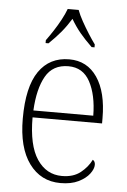

<svg xmlns="http://www.w3.org/2000/svg" viewBox="-55 -806 568 856"><g transform="rotate(5 229.5 -378.0)"><path d="M248 10Q160 10 108 -61Q56 -132 56 -262Q56 -404 104 -473.5Q152 -543 240 -543Q320 -543 365 -477Q410 -411 410 -294V-271H99Q99 -146 140.5 -84Q182 -22 252 -22Q303 -22 335 -47.5Q367 -73 383 -106Q394 -100 394 -84Q394 -66 377.5 -44Q361 -22 328.5 -6Q296 10 248 10ZM368 -302Q367 -395 335.5 -453.5Q304 -512 239 -512Q169 -512 137 -455.5Q105 -399 100 -302ZM128 -619Q142 -638 159 -664Q176 -690 190.5 -717Q205 -744 213 -766H262Q270 -744 285 -717Q300 -690 316.5 -664Q333 -638 347 -619V-606H334Q302 -637 280 -663.5Q258 -690 238 -724Q217 -690 195 -663.5Q173 -637 141 -606H128Z"/></g></svg>

Font: Noto Serif Khmer SemiCondensed ExtraLight
Style: Regular
Weight: 200
Width: 4
Designer: Danh Hong and the Monotype Design Team
Foundry: Monotype Imaging Inc.
Version: Version 2.004; ttfautohint (v1.8.4.7-5d5b)